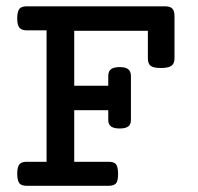

<svg xmlns="http://www.w3.org/2000/svg" viewBox="-20 -600 640 620"><path d="M130.4 -502H66.4Q49.8 -502 43 -510.3Q35.6 -519 35.6 -540.5Q35.6 -561.5 42.5 -571.3Q49.3 -579.6 66.4 -579.6H512.7Q529.3 -579.6 536.4 -572.3Q543.5 -564.9 543.5 -546.9V-411.6Q543.5 -394.5 533.4 -387.5Q523.4 -380.4 499.5 -380.4Q475.6 -380.4 466.8 -387.2Q457.5 -394 457.5 -411.6V-500.5H219.7V-323.2H329.6V-354Q329.6 -370.1 338.6 -376.7Q347.7 -383.3 366.7 -383.3Q385.3 -383.3 394 -376.5Q402.8 -369.6 402.8 -354V-212.9Q402.8 -197.8 393.8 -191.4Q384.8 -185.1 366.7 -185.1Q348.1 -185.1 338.9 -191.4Q329.6 -197.8 329.6 -212.9V-244.1H219.7V-77.6H330.6Q348.1 -77.6 354.5 -69.8Q361.3 -61 361.3 -38.6Q361.3 -18.1 356 -9.8Q349.6 0 330.6 0H66.4Q48.8 0 42 -8.8Q35.6 -19 35.6 -38.6Q35.6 -59.6 42.5 -69.3Q49.3 -77.6 66.4 -77.6H130.4Z"/></svg>

Font: Courier Prime Medium
Style: Regular
Weight: 500
Designer: Alan Dague-Greene
Foundry: Quote-Unquote Apps
Version: Version 1.202